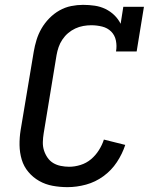

<svg xmlns="http://www.w3.org/2000/svg" viewBox="-20 -763 640 791"><path d="M258 8Q227 8 197 2.5Q167 -3 141.5 -17.5Q116 -32 97 -54.5Q78 -77 69.5 -105.5Q61 -134 60.5 -165Q60 -196 65 -227L119 -550Q123 -574 130.5 -598.5Q138 -623 151 -645.5Q164 -668 183 -687.5Q202 -707 225 -720Q248 -733 273 -738Q298 -743 322 -743Q347 -743 370.5 -739.5Q394 -736 414.5 -726Q435 -716 451 -700.5Q467 -685 477 -665L488 -735H573L543 -551H458Q462 -574 457.5 -596Q453 -618 438 -633Q423 -648 401 -653.5Q379 -659 356 -659Q340 -659 323 -656Q306 -653 290 -645.5Q274 -638 260.5 -626.5Q247 -615 237 -600Q227 -585 221.5 -569Q216 -553 213 -536L160 -214Q157 -196 156.5 -178Q156 -160 161 -144Q166 -128 175.5 -114Q185 -100 199 -91.5Q213 -83 230.5 -79.5Q248 -76 265 -76Q288 -76 312 -83.5Q336 -91 355 -107Q374 -123 387.5 -144.5Q401 -166 408 -188L496 -166Q484 -129 461.5 -95Q439 -61 406 -37Q373 -13 334.5 -2.5Q296 8 258 8Z"/></svg>

Font: Iosevka HT Medium Extended
Style: Italic
Weight: 500
Width: 7
Italic angle: -9°
Monospace: yes
Designer: Belleve Invis
Foundry: Belleve Invis
Version: Version 32.3.0; ttfautohint (v1.8.4)